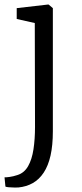

<svg xmlns="http://www.w3.org/2000/svg" viewBox="-31 -587 363 850"><path d="M50 243Q45 243.5 32.5 243.2Q20 243 8 242Q-4 241 -7 239L-11 198Q-3.5 198.5 12.2 196.2Q28 194 46 188Q76.5 178.5 93.5 148.5Q110.5 118.5 117.2 73.8Q124 29 124 -25L123 -485L43 -503V-551L182 -567H184L203 -551V-6Q203 56 192.8 101.5Q182.5 147 162.5 177.2Q142.5 207.5 114.2 223.5Q86 239.5 50 243Z"/></svg>

Font: Merriweather Light
Style: Regular
Weight: 300
Version: Version 2.100